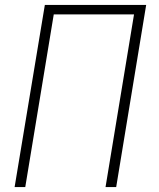

<svg xmlns="http://www.w3.org/2000/svg" viewBox="-20 -755 640 775"><path d="M39 0 161 -735H570L449 0H406L521 -697H197L82 0Z"/></svg>

Font: Iosevka Curly XLtEx
Style: Italic
Weight: 200
Width: 7
Italic angle: -9°
Monospace: yes
Designer: Belleve Invis
Foundry: Belleve Invis
Version: Version 11.1.0; ttfautohint (v1.8.3)